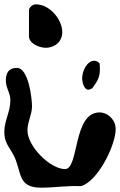

<svg xmlns="http://www.w3.org/2000/svg" viewBox="-34 -841 555 888"><path d="M132 -821C119 -821 100 -809 100 -793V-673C100 -639 150 -620 177 -620C220 -620 254 -649 254 -692C254 -752 195 -821 132 -821ZM346 -480C346 -463 353 -426 376 -426C377 -426 380 -427 380 -427C382 -427 391 -432 393 -433C420 -469 428 -487 428 -523C428 -527 427 -543 427 -547C422 -554 412 -560 403 -560C367 -560 346 -510 346 -480ZM-14 -232C-14 -183 4 -168 27 -127C69 -50 42 27 156 27C219 27 274 17 340 20C418 -1 501 -169 501 -244C501 -285 467 -321 426 -321C303 -321 332 -59 267 -59C199 -59 93 -163 93 -238C93 -278 114 -310 114 -349C114 -387 98 -527 44 -527C5 -527 -7 -502 -7 -468C-7 -434 14 -412 14 -377C14 -325 -14 -282 -14 -232Z"/></svg>

Font: Charger
Style: Overspray
Weight: 400
Designer: Jasper
Foundry: Cannot Into Space Fonts
Version: Version 0.980